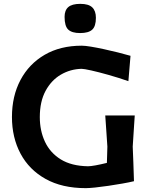

<svg xmlns="http://www.w3.org/2000/svg" viewBox="-20 -964 770 996"><path d="M425 12Q302 12 216.5 -35.8Q131 -83.5 86.5 -167Q42 -250.5 42 -357Q42 -465.5 86.2 -549Q130.5 -632.5 211.8 -679.8Q293 -727 404 -727Q421 -727 451.5 -722Q482 -717 518.8 -709Q555.5 -701 591.8 -692Q628 -683 657 -674.5L646 -543Q594 -561 542.8 -575.5Q491.5 -590 453.5 -598.5Q415.5 -607 403 -607Q344.5 -605.5 295.2 -576.5Q246 -547.5 216.2 -492.2Q186.5 -437 186.5 -356.5Q186.5 -286 213.2 -228.8Q240 -171.5 295.2 -137.2Q350.5 -103 436.5 -101.5Q449.5 -101.5 475.8 -106.2Q502 -111 534.5 -119Q535 -141 535.8 -161.8Q536.5 -182.5 537 -203.5Q534 -251.5 531.2 -289.5Q528.5 -327.5 526 -365H679Q676.5 -326.5 674 -289Q671.5 -251.5 668.5 -203.5Q670 -162 671.8 -120Q673.5 -78 675 -24Q650.5 -18 615 -11.8Q579.5 -5.5 542 0Q504.5 5.5 473 8.8Q441.5 12 425 12ZM395.5 -792.5Q353 -792.5 334 -810.5Q315 -828.5 315 -876.5Q315 -910.5 334.2 -927.2Q353.5 -944 396.5 -944Q439.5 -944 458.5 -925.8Q477.5 -907.5 477.5 -871.5Q477.5 -827.5 458.2 -810Q439 -792.5 395.5 -792.5Z"/></svg>

Font: Commissioner Loud SemiBold
Style: Regular
Weight: 600
Designer: Kostas Bartsokas
Foundry: Kostas Bartsokas
Version: Version 1.000; ttfautohint (v1.8.3)